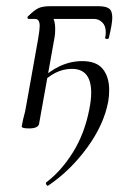

<svg xmlns="http://www.w3.org/2000/svg" viewBox="-20 -406 432 619"><path d="M134 193Q131 193 129 188.5Q127 184 129 182Q178 145 215.5 84.5Q253 24 268 -54Q274 -84 274 -107Q274 -184 212 -184Q157 -184 111 -134L105 -144Q171 -209 245 -209Q291 -209 311.5 -183.5Q332 -158 332 -115Q332 -97 329 -79Q315 -4 261 70Q207 144 136 192ZM74 8Q50 8 50 2L54 -19Q62 -47 66 -74L103 -281Q108 -311 108 -322Q108 -345 93 -345H72Q70 -345 69 -348Q68 -351 69 -352Q90 -373 103.5 -379.5Q117 -386 142 -386H297Q321 -386 331.5 -378.5Q342 -371 342 -349Q342 -330 331 -284Q330 -280 324 -280.5Q318 -281 319 -285Q321 -291 321 -303Q321 -323 309.5 -334Q298 -345 283 -345H113L114 -369Q158 -369 158 -313Q158 -296 156 -286L106 -7Q103 8 74 8Z"/></svg>

Font: Cormorant Infant
Style: Italic
Weight: 400
Italic angle: -10°
Designer: Christian Thalmann (Catharsis Fonts)
Foundry: Catharsis Fonts
Version: Version 4.000